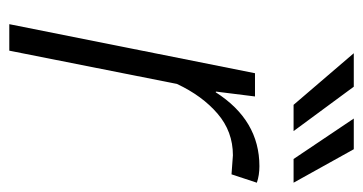

<svg xmlns="http://www.w3.org/2000/svg" viewBox="-204 -577 781 413"><g transform="rotate(90 186.5 -370.5)"><path d="M89 0H32L137.5 -528.5H187.5L177 -444.5L178.5 -444Q238.5 -538 337.5 -538Q357 -538 373 -532.5L355 -478L314 -481Q263 -481 224.5 -448Q186 -415 160.5 -360.5ZM262 -611.5H205.5L94.5 -741H166.5ZM373 -611.5H322L235 -741H301Z"/></g></svg>

Font: Roberto Sans Light
Style: Italic
Weight: 300
Italic angle: -11°
Designer: Google
Version: Version 1.00;June 11, 2020;FontCreator 12.0.0.2522 64-bit; t